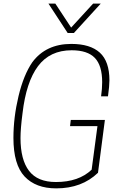

<svg xmlns="http://www.w3.org/2000/svg" viewBox="-20 -1030 673 1058"><path d="M290 8Q177 8 115.5 -57.5Q54 -123 54 -270Q54 -383 82 -500Q110 -617 158 -687Q233 -788 373 -788Q477 -788 530 -740Q583 -692 583 -587Q583 -557 575 -499H537Q543 -541 543 -577Q543 -669 502.5 -711Q462 -753 375 -753Q255 -753 189.5 -665.5Q124 -578 104 -405Q93 -321 93 -269Q93 -150 140 -88.5Q187 -27 288 -27Q414 -27 485 -95L517 -335H366L370 -369H558L520 -78Q431 8 290 8ZM387 -848H353L247 -1010H285L372 -878L493 -1010H535Z"/></svg>

Font: Tanohe Sans ExtraLight
Style: Italic
Weight: 200
Designer: Village Type and Design LLC & Cristiano Sobral
Foundry: Cooper Hewitt Smithsonian Design Museum
Version: Version 1.00;September 29, 2021;FontCreator 13.0.0.2655 64-b